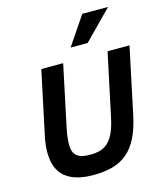

<svg xmlns="http://www.w3.org/2000/svg" viewBox="-135 -1030 975 1144"><g transform="rotate(-15 352.5 -457.5)"><path d="M619.1 -269Q602.1 -188 574.7 -133.5Q547.4 -79.1 508.1 -46.1Q468.8 -13.2 416.7 1Q364.7 15.1 298.8 15.1Q185.1 15.1 126 -33.7Q66.9 -82.5 66.9 -187Q66.9 -205.1 69.6 -232.7Q72.3 -260.3 80.1 -293.9L161.1 -675.8H295.9L214.8 -292Q209 -265.6 206.5 -239.7Q204.1 -213.9 204.1 -194.8Q204.1 -169.9 211.2 -153.1Q218.3 -136.2 231.7 -126Q245.1 -115.7 265.1 -111.3Q285.2 -106.9 311 -106.9Q345.2 -106.9 372.8 -114.7Q400.4 -122.6 422.1 -143.1Q443.8 -163.6 460 -199Q476.1 -234.4 487.8 -290L569.8 -675.8H705.1ZM467.8 -753.9H362.8L481.9 -930.2H641.1Z"/></g></svg>

Font: Clear Sans
Style: Bold Italic
Weight: 700
Italic angle: -12°
Foundry: Intel Corporation
Version: Version 1.00